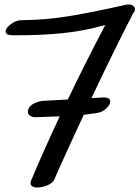

<svg xmlns="http://www.w3.org/2000/svg" viewBox="-20 -815 621 855"><path d="M552 -795Q565 -795 573 -789Q581 -783 581 -774Q581 -763 571 -754Q571 -752 569 -748Q493 -601 387 -378L437 -381Q471 -382 471 -363Q471 -349 453.5 -332.5Q436 -316 417 -313Q403 -310 392.5 -309Q382 -308 375 -307L353 -304Q327 -249 292.5 -173Q258 -97 239 -55Q234 -42 222 -16Q216 -1 192.5 9.5Q169 20 147 20Q133 20 124.5 15Q116 10 116 0Q116 -5 119 -12Q171 -137 246 -297Q211 -295 141 -293Q126 -292 115 -299Q104 -306 104 -318Q104 -320 106 -328Q112 -345 133 -355Q154 -365 174 -366L282 -372Q353 -521 449 -704Q357 -677 256 -667Q155 -657 38 -658Q5 -658 5 -675Q5 -690 28.5 -707.5Q52 -725 74 -725Q183 -726 287 -743Q391 -760 537 -793Q547 -795 552 -795Z"/></svg>

Font: Sedgwick Ave
Style: Regular
Weight: 400
Designer: Kevin Burke, Pedro Vergani
Foundry: Google, Inc.
Version: Version 1.000